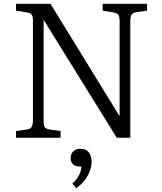

<svg xmlns="http://www.w3.org/2000/svg" viewBox="-20 -723 852 1008"><path d="M64 0V-35L120 -43Q138 -45 145.5 -56Q153 -67 153 -94V-612Q153 -636 147 -645.5Q141 -655 120 -658L64 -667V-703H245L607 -114L608 -118V-611Q608 -636 601.5 -645.5Q595 -655 574 -658L519 -667V-703H752V-667L696 -659Q678 -656 671 -646.5Q664 -637 664 -609V0H593L209 -619V-615V-90Q209 -64 215.5 -55Q222 -46 241 -43L298 -35V0ZM380 265 360 241Q378 224 388 208.5Q398 193 402.5 179Q407 165 407 151H397Q373 151 362 138.5Q351 126 351 107Q351 93 357 82Q363 71 374.5 64.5Q386 58 403 58Q424 58 436.5 67.5Q449 77 455 92.5Q461 108 461 125Q461 149 451.5 175Q442 201 424 224Q406 247 380 265Z"/></svg>

Font: Literata 18pt Light
Style: Regular
Weight: 300
Designer: Latin by Veronika Burian and Jose Scaglione. Greek by Irene Vlachou. Cyrillic by Vera Evstafieva.
Foundry: TypeTogether
Version: Version 3.103;gftools[0.9.29]